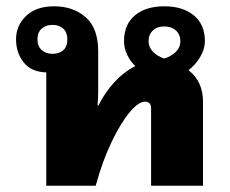

<svg xmlns="http://www.w3.org/2000/svg" viewBox="-20 -590 732 610"><path d="M292 -301Q292 -281 290 -255H293Q313 -296 343.5 -329Q374 -362 410 -380Q394 -395 384 -416Q374 -437 374 -459Q374 -512 408.5 -541Q443 -570 502 -570Q561 -570 596 -541Q631 -512 631 -459Q631 -434 616 -409Q601 -384 579 -367Q625 -331 625 -267V0H460V-245Q460 -267 441 -267Q420 -267 392 -233.5Q364 -200 335 -140Q306 -80 284 0H127V-360Q80 -361 55.5 -391.5Q31 -422 31 -465Q31 -509 63 -539.5Q95 -570 152 -570Q212 -570 252 -535.5Q292 -501 292 -426ZM147 -419Q168 -419 181 -430.5Q194 -442 194 -465Q194 -487 181 -499Q168 -511 147 -511Q126 -511 112.5 -499Q99 -487 99 -465Q99 -443 112.5 -431Q126 -419 147 -419ZM452 -459Q452 -440 466 -425.5Q480 -411 502 -404Q524 -411 538.5 -425Q553 -439 553 -459Q553 -480 539 -493Q525 -506 502 -506Q479 -506 465.5 -493Q452 -480 452 -459Z"/></svg>

Font: Noto Sans Thai Looped ExtraBold
Style: Regular
Weight: 800
Designer: Sasikarn Vongin, Ben Mitchell
Foundry: The Fontpad Ltd
Version: Version 1.001; ttfautohint (v1.8.4.7-5d5b)